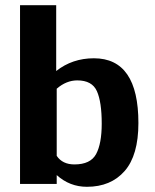

<svg xmlns="http://www.w3.org/2000/svg" viewBox="-20 -707 597 738"><path d="M57 0V-687H196V-434Q258 -483 341 -483Q512 -483 512 -234Q512 -110 459 -49.5Q406 11 314 11Q248 11 198 -34V0ZM198 -108Q220 -75 266 -75Q328 -75 349.5 -115Q371 -155 371 -232Q371 -315 352.5 -356.5Q334 -398 277 -398Q235 -398 198 -366V-335V-168Z"/></svg>

Font: Coval
Style: Heavy
Weight: 900
Foundry: Context Ltd
Version: Version 001.000